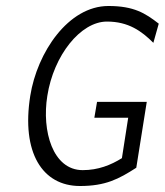

<svg xmlns="http://www.w3.org/2000/svg" viewBox="-20 -610 550 641"><path d="M81 -290C51 -101 121 11 247 11C332 11 376 -12 435 -50L470 -270H304L295 -217H408L387 -82C350 -59 308 -42 256 -42C156 -42 119 -173 138 -290C159 -425 249 -538 337 -538C409 -538 453 -506 492 -467L510 -531C465 -566 427 -590 342 -590C208 -590 104 -435 81 -290Z"/></svg>

Font: Charger Sport
Style: ExLitNrwObl
Weight: 200
Designer: Jasper
Foundry: Cannot Into Space Fonts
Version: Version 1.1